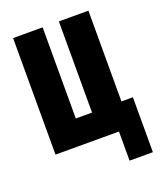

<svg xmlns="http://www.w3.org/2000/svg" viewBox="-131 -644 726 867"><g transform="rotate(-20 231.5 -210.0)"><path d="M398 -560V-124H453V140H341V0H36V-560H178V-122H256V-560Z"/></g></svg>

Font: Tektur Condensed SemiBold
Style: Regular
Weight: 600
Width: 3
Designer: Adam Jagosz
Foundry: Adam Jagosz
Version: Version 1.005;gftools[0.9.30]